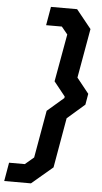

<svg xmlns="http://www.w3.org/2000/svg" viewBox="-108 -854 535 1009"><g transform="rotate(5 160.0 -349.5)"><path d="M336 -718 290 -458 354 -378 344 -320 252 -240 206 23 95 117H-46L-29 19H54L100 -20L144 -270L231 -345L232 -353L172 -428L217 -679L185 -718H102L119 -816H257Z"/></g></svg>

Font: Chakra Petch SemiBold
Style: Italic
Weight: 600
Italic angle: -10°
Designer: Katatrad Aksorn Co.,Ltd.
Foundry: Cadson Demak Co.,Ltd.
Version: Version 1.000; ttfautohint (v1.6)